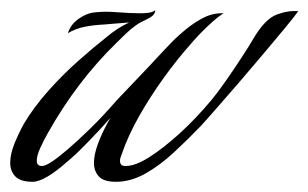

<svg xmlns="http://www.w3.org/2000/svg" viewBox="-42 -356 604 376"><path d="M22 0Q-2 0 -12 -10.5Q-22 -21 -22 -37Q-22 -54 -14 -74Q-6 -94 5 -114Q24 -146 52.5 -178Q81 -210 111.5 -237Q142 -264 165 -282Q187 -301 211 -312Q198 -311 185.5 -310Q173 -309 162 -308Q141 -307 123.5 -303.5Q106 -300 91 -291Q96 -308 112.5 -319.5Q129 -331 146 -332Q163 -334 188 -332Q213 -330 234 -330Q240 -330 248.5 -331Q257 -332 262 -336Q262 -326 247 -319Q241 -316 235 -313Q229 -310 225 -307Q215 -300 205.5 -291Q196 -282 186 -272Q109 -197 52 -96Q43 -80 36.5 -65.5Q30 -51 30 -41Q30 -30 42 -31Q55 -33 90 -63Q110 -80 135.5 -105Q161 -130 186 -159L246 -222Q265 -242 281.5 -260Q298 -278 312 -290Q332 -308 353 -319.5Q374 -331 396 -330Q384 -323 364.5 -304.5Q345 -286 330 -268Q305 -240 279 -204Q253 -168 231 -129.5Q209 -91 196 -53Q193 -46 193 -41Q193 -30 205 -31Q223 -31 250 -48Q277 -65 309 -94Q341 -123 372 -160Q383 -173 400.5 -198Q418 -223 433.5 -247Q449 -271 454 -280Q477 -319 500 -327.5Q523 -336 542 -334Q535 -324 516 -301Q497 -278 472.5 -249Q448 -220 423.5 -191.5Q399 -163 379.5 -141Q360 -119 352 -110Q326 -83 298.5 -57.5Q271 -32 242.5 -16Q214 0 185 0Q161 0 151.5 -10.5Q142 -21 142 -37Q142 -53 149.5 -73.5Q157 -94 168 -114L174 -125Q154 -102 128 -75.5Q102 -49 88 -38Q69 -21 51.5 -10.5Q34 0 22 0Z"/></svg>

Font: Luxurious Script
Style: Regular
Weight: 400
Designer: Robert E. Leuschke
Foundry: Robert E. Leuschke
Version: Version 1.010; ttfautohint (v1.8.3)